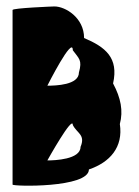

<svg xmlns="http://www.w3.org/2000/svg" viewBox="-20 -580 433 596"><path d="M19 -7C19 -1 256 4 256 -54C321 -76 363 -123 352 -195C363 -236 355 -276 331 -321C349 -401 307 -434 241 -462C241 -525 183 -560 149 -560C145 -560 19 -555 19 -549ZM127 -82C127 -82 206 -224 206 -192C219 -166 246 -162 230 -124C230 -85 150 -82 127 -82ZM127 -314C127 -314 206 -471 206 -424C225 -398 236 -394 225 -355C225 -316 153 -314 127 -314Z"/></svg>

Font: Ampere
Style: SCUltCnd
Weight: 400
Version: Version 1